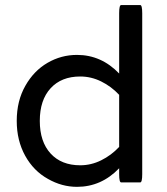

<svg xmlns="http://www.w3.org/2000/svg" viewBox="-20 -725 656 756"><path d="M168.9 -20.5Q112.3 -51.8 79.1 -111.8Q45.9 -171.9 45.9 -249Q45.9 -328.1 80.1 -387.7Q113.3 -446.3 167 -477.5Q220.7 -508.8 283.2 -508.8Q378.9 -508.8 449.2 -435.5V-672.9Q449.2 -705.1 457 -705.1H532.2Q540 -705.1 540 -672.9V-39.1Q540 -6.8 532.2 -6.8Q532.2 -6.8 457 -6.8Q449.2 -6.8 449.2 -39.1V-62.5Q378.9 10.7 283.2 10.7Q223.6 10.7 168.9 -20.5ZM449.2 -146.5V-351.6Q418 -384.8 378.4 -404.3Q338.9 -423.8 295.9 -423.8Q221.7 -423.8 179.2 -377.4Q136.7 -331.1 136.7 -249Q136.7 -167 179.2 -120.6Q221.7 -74.2 295.9 -74.2Q338.9 -74.2 378.4 -93.8Q418 -113.3 449.2 -146.5Z"/></svg>

Font: YuPearl-Regular
Style: Regular
Weight: 400
Designer: Max Yao
Foundry: Max-Everyday
Version: Version 1.011; ttfautohint (v1.8.3)